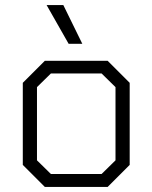

<svg xmlns="http://www.w3.org/2000/svg" viewBox="-20 -738 602 758"><path d="M70 -87V-411L157 -498H405L492 -411V-87L405 0H157ZM381 -51 436 -105V-394L381 -448H181L126 -394V-105L181 -51ZM164 -718H230L305 -565H251Z"/></svg>

Font: Chakra Petch Light
Style: Regular
Weight: 300
Designer: Katatrad Aksorn Co.,Ltd.
Foundry: Cadson Demak Co.,Ltd.
Version: Version 1.000; ttfautohint (v1.6)